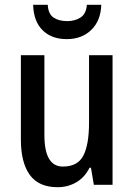

<svg xmlns="http://www.w3.org/2000/svg" viewBox="-20 -770 559 800"><path d="M449 -540V0H371L359 -71H353Q333 -31 298 -10.5Q263 10 220 10Q141 10 104 -41.5Q67 -93 67 -188V-540H165V-207Q165 -76 242 -76Q304 -76 327.5 -122Q351 -168 351 -259V-540ZM402 -750Q400 -684 360.5 -645.5Q321 -607 258 -607Q195 -607 157.5 -644Q120 -681 118 -750H179Q181 -712 203 -697Q225 -682 260 -682Q292 -682 315.5 -697Q339 -712 342 -750Z"/></svg>

Font: Noto Sans Malayalam Condensed Medium
Style: Regular
Weight: 500
Width: 3
Designer: Jelle Bosma - Monotype Design Team
Foundry: Monotype Imaging Inc.
Version: Version 2.104; ttfautohint (v1.8.4.7-5d5b)